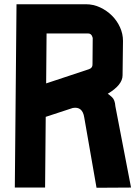

<svg xmlns="http://www.w3.org/2000/svg" viewBox="-20 -886 651 907"><path d="M525 -384 599 0 436 1 378 -331Q370 -384 324 -376L196 -334L193 0H50L58 -866H385Q421 -866 453 -851Q485 -836 509 -812Q533 -788 547 -757Q561 -726 561 -693L559 -530Q559 -485 489 -443Q496 -439 509.5 -426.5Q523 -414 525 -384ZM400 -559Q418 -565 417 -583L418 -706L417 -710Q412 -728 396 -728H200L198 -492Z"/></svg>

Font: Covid19
Style: Regular
Weight: 400
Designer: Peter Wiegel
Foundry: (c) CAT - Ing. Peter Wiegel.  for Rudolf Maass + Partner GmbH
Version: Version 001.000